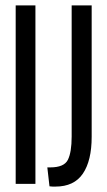

<svg xmlns="http://www.w3.org/2000/svg" viewBox="-20 -680 395 710"><path d="M38 0V-660H111V0ZM163 9 155 -61Q161 -61 166 -61Q217 -61 231 -89Q245 -117 245 -175V-660H319V-174Q319 -86 286.5 -38Q254 10 185 10Q180 10 174.5 10Q169 10 163 9Z"/></svg>

Font: Bricolage Grotesque 48pt Condensed Light
Style: Regular
Weight: 300
Width: 3
Designer: Mathieu Triay
Foundry: Atelier Triay
Version: Version 1.000; ttfautohint (v1.8.4.7-5d5b);gftools[0.9.32]